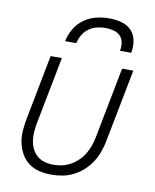

<svg xmlns="http://www.w3.org/2000/svg" viewBox="-85 -815 720 892"><g transform="rotate(10 275.0 -369.0)"><path d="M219 12Q189 12 161.5 5.5Q134 -1 112 -17Q90 -33 76.5 -57Q63 -81 57 -108.5Q51 -136 53 -165.5Q55 -195 61 -225L120 -530H173L112 -216Q108 -194 106 -172Q104 -150 107 -129.5Q110 -109 119 -90.5Q128 -72 143 -59Q158 -46 178.5 -40.5Q199 -35 221 -35Q241 -35 261 -39.5Q281 -44 300 -54.5Q319 -65 335.5 -81Q352 -97 363 -115.5Q374 -134 381 -154Q388 -174 392 -194L457 -530H510L443 -185Q438 -160 429 -134.5Q420 -109 405 -85.5Q390 -62 368.5 -42.5Q347 -23 322.5 -10.5Q298 2 271.5 7Q245 12 219 12ZM174 -610Q180 -640 196.5 -668.5Q213 -697 239.5 -716Q266 -735 297 -742.5Q328 -750 358 -750Q388 -750 416 -742.5Q444 -735 462.5 -716Q481 -697 486.5 -668.5Q492 -640 486 -610H433Q437 -630 434 -649Q431 -668 418.5 -680.5Q406 -693 387 -698Q368 -703 348 -703Q328 -703 308 -698Q288 -693 270.5 -680.5Q253 -668 242 -649Q231 -630 227 -610Z"/></g></svg>

Font: Lode Dark Term
Style: Italic
Weight: 400
Italic angle: -11°
Monospace: yes
Designer: Belleve Invis
Foundry: Belleve Invis
Version: Version 29.2.0